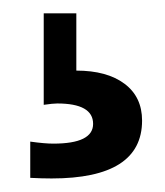

<svg xmlns="http://www.w3.org/2000/svg" viewBox="-20 -54 245 285"><path d="M24.9 210V156.2Q46.4 159.2 59.1 159.2Q118.2 159.2 118.2 129.9Q118.2 99.6 64.9 99.6Q58.6 99.6 44.9 101.6V-34.2H93.3V50.8Q138.7 50.8 164.8 70.3Q190.9 89.8 190.9 125Q190.9 210.9 56.6 210.9Q42.5 210.9 24.9 210Z"/></svg>

Font: Selawik
Style: Regular
Weight: 400
Designer: Aaron Bell
Foundry: Microsoft Corporation
Version: Version 1.01